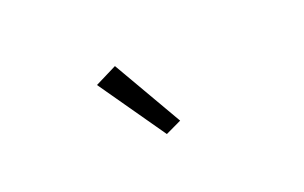

<svg xmlns="http://www.w3.org/2000/svg" viewBox="-39 -891 677 428"><g transform="rotate(-20 300.0 -677.0)"><path d="M302 -586 193 -742 245 -768 340 -604Z"/></g></svg>

Font: IBM Plex Sans Light
Style: Regular
Weight: 300
Designer: Mike Abbink, Paul van der Laan, Pieter van Rosmalen
Foundry: Bold Monday
Version: Version 3.201